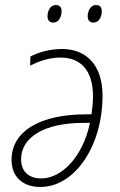

<svg xmlns="http://www.w3.org/2000/svg" viewBox="-20 -734 479 764"><path d="M352 -644C374 -644 385 -668 385 -689C385 -705 378 -714 362 -714C339 -714 329 -689 329 -669C329 -653 338 -644 352 -644ZM192 -644C214 -644 225 -668 225 -689C225 -705 218 -714 202 -714C179 -714 169 -689 169 -669C169 -653 178 -644 192 -644ZM140 10C280 10 388 -156 388 -353C388 -481 318 -539 227 -539C176 -539 131 -525 101 -509L100 -473C133 -489 173 -505 220 -505C303 -505 350 -452 350 -351C350 -325 347 -299 344 -279H322C141 -279 26 -213 26 -98C26 -30 71 10 140 10ZM144 -24C91 -24 64 -55 64 -100C64 -189 158 -245 311 -245H338C310 -111 226 -24 144 -24Z"/></svg>

Font: Noto Sans SemiCondensed ExtraLight
Style: Italic
Weight: 200
Width: 4
Italic angle: -12°
Designer: Monotype Design Team
Foundry: Monotype Imaging Inc.
Version: Version 2.013